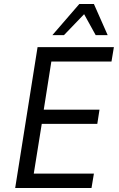

<svg xmlns="http://www.w3.org/2000/svg" viewBox="-20 -941 594 961"><path d="M56 0 168 -705H550L538 -633H237L199 -392H478L467 -321H189L149 -72H450L438 0ZM242 -765 377 -921H450L519 -765H459L401 -870L300 -765Z"/></svg>

Font: Nunito Sans 7pt Condensed
Style: Italic
Weight: 400
Width: 3
Italic angle: -9°
Designer: Vernon Adams
Foundry: Vernon Adams
Version: Version 3.101;gftools[0.9.27]